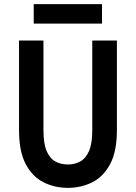

<svg xmlns="http://www.w3.org/2000/svg" viewBox="-20 -896 656 928"><path d="M308 12Q245 12 191.2 -14.5Q137.5 -41 104.8 -102Q72 -163 72 -267V-700H190V-267Q190 -202.5 205.2 -166.5Q220.5 -130.5 247.2 -115.8Q274 -101 308 -101Q341.5 -101 368.2 -115.8Q395 -130.5 410.5 -166.5Q426 -202.5 426 -267V-700H545V-267Q545 -164.5 512.5 -103.2Q480 -42 426 -15Q372 12 308 12ZM143 -782V-876H473V-782Z"/></svg>

Font: Overpass Mono
Style: Bold
Weight: 700
Monospace: yes
Designer: Delve Withrington, Dave Bailey
Foundry: Delve Fonts LLC
Version: Version 4.000